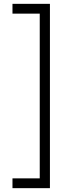

<svg xmlns="http://www.w3.org/2000/svg" viewBox="-20 -860 351 1000"><path d="M240 120H45V69H187V-789H45V-840H240Z"/></svg>

Font: Tanohe Sans Light
Style: Regular
Weight: 300
Designer: Village Type and Design LLC & Cristiano Sobral
Foundry: Cooper Hewitt Smithsonian Design Museum
Version: Version 1.00;September 29, 2021;FontCreator 13.0.0.2655 64-b